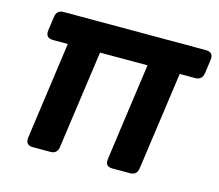

<svg xmlns="http://www.w3.org/2000/svg" viewBox="-83 -649 860 754"><g transform="rotate(15 347.0 -272.0)"><path d="M108 0Q77 0 81 -32L136 -427H76Q44 -427 48 -459L56 -516Q60 -544 88 -544H666Q698 -544 694 -512L686 -455Q681 -427 654 -427H591L535 -28Q531 0 503 0H432Q400 0 405 -32L460 -427H267L211 -28Q207 0 180 0Z"/></g></svg>

Font: Pitagon Sans Text Bold
Style: Italic
Weight: 700
Italic angle: -8°
Designer: Travis Tran
Foundry: Pitagon
Version: Version 1.001; ttfautohint (v1.8.4.7-5d5b);gftools[0.9.26]